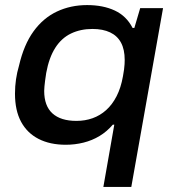

<svg xmlns="http://www.w3.org/2000/svg" viewBox="-20 -558 686 756"><path d="M387 178 430 -67H424Q401 -40 372 -22.5Q343 -5 309 3.5Q275 12 239 12Q177 12 132 -11Q87 -34 63 -78.5Q39 -123 39 -189Q39 -218 43 -245.5Q47 -273 55 -300Q74 -382 112 -434.5Q150 -487 204 -512.5Q258 -538 323 -538Q386 -538 432 -516.5Q478 -495 502 -448H509L532 -526H622L497 178ZM281 -82Q315 -82 344.5 -92.5Q374 -103 398 -124.5Q422 -146 439 -179Q456 -212 464 -257Q467 -273 468.5 -284.5Q470 -296 470.5 -305.5Q471 -315 471 -322Q471 -363 456.5 -390Q442 -417 413.5 -430.5Q385 -444 344 -444Q297 -444 259.5 -426Q222 -408 197.5 -369.5Q173 -331 162 -271Q159 -253 157.5 -240Q156 -227 155 -217.5Q154 -208 154 -200Q154 -141 186.5 -111.5Q219 -82 281 -82Z"/></svg>

Font: Archivo SemiExpanded Medium
Style: Italic
Weight: 500
Width: 6
Italic angle: -10°
Designer: Hector Gatti
Foundry: Omnibus-Type
Version: Version 2.001